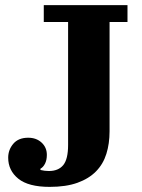

<svg xmlns="http://www.w3.org/2000/svg" viewBox="-20 -718 554 750"><path d="M174 12Q91 12 51.5 -20Q12 -52 12 -102Q12 -133 32 -156.5Q52 -180 90 -180Q122 -180 142.5 -161Q163 -142 163 -113Q163 -93 156 -79Q149 -65 138 -59V-54Q146 -52 154.5 -51Q163 -50 171 -50Q208 -50 227 -73Q246 -96 246 -152V-632H151V-698H478V-632H408V-205Q408 -157 395.5 -117Q383 -77 355 -48.5Q327 -20 282.5 -4Q238 12 174 12Z"/></svg>

Font: IBM Plex Serif
Style: Bold
Weight: 700
Designer: Mike Abbink, Paul van der Laan, Pieter van Rosmalen
Foundry: Bold Monday
Version: Version 2.008